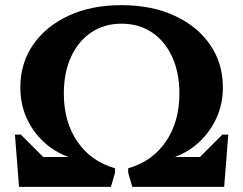

<svg xmlns="http://www.w3.org/2000/svg" viewBox="-20 -726 945 746"><path d="M54 0 38 -203H61L148 -116H246Q191 -136 148.5 -176Q106 -216 82.5 -269.5Q59 -323 59 -386Q59 -480 108.5 -552Q158 -624 246.5 -665Q335 -706 452 -706Q569 -706 658 -665Q747 -624 796.5 -552Q846 -480 846 -386Q846 -323 822 -269.5Q798 -216 756 -176Q714 -136 659 -116H757L844 -203H867L851 0H494L478 -55V-72Q572 -99 624.5 -176Q677 -253 677 -362Q677 -444 649 -505Q621 -566 570.5 -600Q520 -634 452 -634Q385 -634 334.5 -600Q284 -566 256 -505Q228 -444 228 -362Q228 -253 280.5 -176Q333 -99 427 -72V-55L411 0Z"/></svg>

Font: Platypi SemiBold
Style: Regular
Weight: 600
Designer: David Sargent
Foundry: Bolt Cutter Type
Version: Version 1.200; ttfautohint (v1.8.4.7-5d5b)